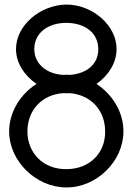

<svg xmlns="http://www.w3.org/2000/svg" viewBox="-20 -800 595 840"><path d="M20 -225C20 -310 69.4 -388 139.8 -433C86.5 -469.1 50 -525.2 50 -585C50 -690 157 -779 271 -780C385 -780 491 -688 490 -585C490 -525.3 454.4 -469.1 401.9 -432.9C471.7 -387.6 520.6 -309.2 520 -225C520 -95 403 21 270 20C138 20 20 -95 20 -225ZM130 -585C130 -523.1 180.1 -477 255.7 -472.4C260.8 -472.8 265.9 -473 271 -473C276 -473 281 -472.8 285.9 -472.5C361.6 -477.6 410.9 -522 410 -585C410 -653 356 -699 271 -700C186 -700 130 -653 130 -585ZM285.4 -392.4C280.6 -392.1 275.8 -392 271 -392C266.1 -392 261.2 -392.2 256.3 -392.5C163.3 -386 100 -318.2 100 -225C100 -129 171 -59 270 -60C370 -60 441 -128 440 -225C440 -318.2 376.7 -385.1 285.4 -392.4Z"/></svg>

Font: Nordica Plus
Style: NordicaClassicLight
Weight: 300
Version: Version 1.01